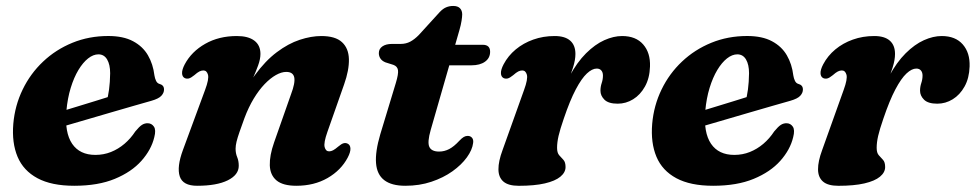

<svg xmlns="http://www.w3.org/2000/svg" viewBox="-20 -598 3212 632"><path d="M109.2 -209.1Q109.2 -209.1 126.5 -214.4Q143.9 -219.8 171.7 -228.2Q199.6 -236.6 231.7 -246.5Q263.8 -256.4 294.6 -265.8Q325.4 -275.2 347.7 -282.4L330.5 -262.4Q335.8 -279.8 339 -303.5Q342.2 -327.2 342.6 -356.9Q342.6 -385.4 332.6 -402.3Q322.6 -419.1 304 -419.1Q287.1 -419.1 270 -405.7Q253 -392.3 238.1 -367.6Q223.3 -343 212.8 -308.8Q202.3 -274.7 198.5 -232.9Q192.5 -161.4 217.5 -124.7Q242.5 -88.1 294 -88.1Q321.3 -88.1 345.3 -97.7Q369.3 -107.3 389.7 -124.6Q410.1 -142 425.4 -165.4Q438.5 -181.4 447.4 -187Q456.3 -192.7 466.9 -192.3Q479.3 -191.9 486.7 -181.1Q494.1 -170.3 487.9 -146.5Q478.2 -105.4 445.6 -68.7Q413.1 -32.1 358 -9.3Q303 13.5 224.3 13.5Q149.6 13.5 103.3 -11.4Q57 -36.3 37.8 -82Q18.6 -127.8 23.8 -190.5Q29.1 -250.9 54.6 -303.3Q80 -355.8 121.9 -395.3Q163.8 -434.9 218.4 -457.2Q273 -479.5 336.2 -479.5Q386 -479.5 418 -462.3Q450.1 -445.2 467 -416Q483.9 -386.9 488.3 -349.9Q489.9 -339.7 493.7 -331.9Q497.6 -324 504.4 -322Q511.8 -320.1 515.8 -315.7Q519.9 -311.3 519.9 -303.2Q519.9 -292.3 511.1 -282.7Q502.4 -273.1 478.3 -266.2Q455.5 -259.8 420.1 -249.6Q384.7 -239.3 343.6 -227.4Q302.5 -215.4 261.9 -203.5Q221.4 -191.5 187.8 -181.9Q154.3 -172.3 134.1 -166.3Q113.9 -160.3 113.9 -160.3Z M588 -341Q579.7 -345.3 579.3 -356.9Q578.8 -368.5 588.1 -386.3Q610.5 -428.3 655.5 -453.8Q700.4 -479.4 759.8 -479.4Q797 -479.4 817.1 -464.3Q837.3 -449.2 837.3 -420.5Q837.3 -403.4 829.5 -382.2Q821.8 -361 810.6 -336.1Q799.4 -311.2 787.8 -282.8Q776.2 -254.5 768.8 -223L756.8 -233.1Q784.1 -302.9 818.7 -350.3Q853.3 -397.8 891.2 -426.2Q929.1 -454.7 966.7 -467Q1004.4 -479.4 1037.5 -479.4Q1083.9 -479.4 1105.7 -459.2Q1127.6 -439.1 1128.5 -403.2Q1129.4 -367.4 1112.7 -320.2L1057.7 -163.8Q1045 -128 1048.6 -113.9Q1052.2 -99.8 1063.3 -99.8Q1069.7 -99.8 1076.4 -103.3Q1083.2 -106.9 1093.3 -115.5Q1104.1 -124.7 1111.1 -126.5Q1118.1 -128.4 1124.8 -124.9Q1133.1 -120.6 1133.5 -109Q1134 -97.4 1124.7 -79.6Q1102.7 -37.6 1058.3 -12Q1014 13.5 955.4 13.5Q911.4 13.5 890.3 -4Q869.2 -21.6 868.1 -53.8Q867.1 -86 882.2 -129.1L937.7 -287Q952.4 -325.6 948.5 -343.5Q944.6 -361.3 922.2 -361.3Q906.6 -361.3 888.2 -351Q869.8 -340.6 851 -321.1Q832.3 -301.6 815.2 -273.4Q798.1 -245.1 784.6 -209Q775 -182.7 768.4 -163.7Q761.8 -144.8 758.6 -131.6Q755.5 -118.5 755.5 -108.6Q755.5 -93.2 760.7 -80.8Q765.9 -68.5 765.9 -52.2Q765.9 -22.4 729.6 -4.4Q693.3 13.5 628.7 13.5Q581.9 13.5 571.7 -17.4Q561.5 -48.4 582.2 -104.4L655.1 -302.1Q668.5 -337.9 664.6 -352Q660.7 -366.1 649.5 -366.1Q643.2 -366.1 636.4 -362.8Q629.6 -359.4 619.5 -350.4Q608.7 -341.6 601.7 -339.8Q594.7 -337.9 588 -341Z M1274.9 -384.5 1248.6 -392.8Q1237.5 -397.4 1232.3 -405.3Q1227 -413.2 1227 -423.1Q1227 -437.2 1238.7 -445.3Q1250.4 -453.4 1270.1 -453.4H1298.7Q1316.4 -453.4 1330.6 -461Q1344.8 -468.6 1358.8 -483L1427.7 -558.6Q1438.3 -569.7 1448.8 -574Q1459.4 -578.4 1471.7 -578.4Q1486.9 -578.4 1494.1 -570.8Q1501.4 -563.2 1501.4 -550.5Q1501.4 -543 1499.3 -529.7Q1497.3 -516.5 1492.4 -499.5L1397.7 -170.2Q1386.1 -129.8 1393.3 -114.4Q1400.5 -99.1 1425.4 -99.1Q1442.7 -99.1 1458.5 -107.3Q1474.3 -115.5 1491.9 -134.6Q1500.6 -143.8 1506.7 -147.2Q1512.8 -150.7 1519.7 -150.7Q1528.4 -150.7 1533.7 -144.5Q1539 -138.4 1537.4 -127.4Q1534.6 -104.6 1516.8 -80Q1499 -55.4 1469.2 -34.1Q1439.4 -12.9 1400 0.3Q1360.7 13.5 1314.4 13.5Q1268.8 13.5 1244.8 -5Q1220.7 -23.5 1217.8 -60.9Q1214.8 -98.4 1231.7 -155.8L1282.8 -324.4Q1292.1 -354.9 1290 -367.4Q1287.9 -379.8 1274.9 -384.5ZM1424.5 -383 1445.9 -450.6H1568.9Q1593.3 -450.6 1593.3 -427.7Q1593.3 -407 1576.6 -395Q1560 -383 1531.8 -383Z M1637.6 -341Q1629.3 -345.3 1628.9 -356.9Q1628.4 -368.5 1637.7 -386.3Q1652.4 -414.3 1677.5 -435.2Q1702.6 -456.1 1735.3 -467.7Q1768 -479.4 1805.8 -479.4Q1839.7 -479.4 1856.9 -464.2Q1874.1 -449.1 1874.1 -420.3Q1874.1 -401 1866.5 -376.7Q1858.9 -352.4 1848.6 -326.2Q1838.4 -300.1 1829.9 -275Q1821.4 -250 1820 -229.3L1810.6 -231.9Q1828.4 -298.6 1853.9 -345.8Q1879.4 -393.1 1909 -422.5Q1938.7 -452 1969.2 -465.7Q1999.8 -479.4 2027.7 -479.4Q2073 -479.4 2097.1 -451.8Q2121.2 -424.2 2119.6 -379.2Q2118.4 -340.7 2103 -313.2Q2087.7 -285.7 2064 -271.2Q2040.4 -256.7 2013.2 -256.7Q1982.8 -256.7 1969.6 -269.9Q1956.5 -283 1956.5 -299.3Q1956.5 -312.5 1960.6 -324.7Q1964.7 -336.8 1964.7 -349.2Q1964.7 -360 1959.2 -366.2Q1953.8 -372.3 1944.2 -372.3Q1929.2 -372.3 1911.8 -356.1Q1894.4 -339.9 1875.3 -303.8Q1856.2 -267.8 1835.8 -207.6Q1823.6 -172.3 1818.6 -150.7Q1813.7 -129.2 1813.7 -111.4Q1813.7 -94.9 1820.6 -87.1Q1827.6 -79.4 1834.6 -71.8Q1841.6 -64.3 1841.6 -48.1Q1841.6 -30.5 1824.5 -16.3Q1807.5 -2.2 1773.4 5.7Q1739.4 13.6 1687.6 13.6Q1653.2 13.6 1637 -0.4Q1620.8 -14.4 1620.7 -40.7Q1620.5 -67 1634.2 -103.9L1705.1 -302.1Q1718.2 -337.9 1714.3 -352Q1710.3 -366.1 1699.1 -366.1Q1692.8 -366.1 1686 -362.8Q1679.2 -359.4 1669.1 -350.4Q1658.3 -341.6 1651.3 -339.8Q1644.3 -337.9 1637.6 -341Z M2212.2 -209.1Q2212.2 -209.1 2229.5 -214.4Q2246.9 -219.8 2274.7 -228.2Q2302.6 -236.6 2334.7 -246.5Q2366.8 -256.4 2397.6 -265.8Q2428.4 -275.2 2450.7 -282.4L2433.5 -262.4Q2438.8 -279.8 2442 -303.5Q2445.2 -327.2 2445.6 -356.9Q2445.6 -385.4 2435.6 -402.3Q2425.6 -419.1 2407 -419.1Q2390.1 -419.1 2373 -405.7Q2356 -392.3 2341.1 -367.6Q2326.3 -343 2315.8 -308.8Q2305.3 -274.7 2301.5 -232.9Q2295.5 -161.4 2320.5 -124.7Q2345.5 -88.1 2397 -88.1Q2424.3 -88.1 2448.3 -97.7Q2472.3 -107.3 2492.7 -124.6Q2513.1 -142 2528.4 -165.4Q2541.5 -181.4 2550.4 -187Q2559.3 -192.7 2569.9 -192.3Q2582.3 -191.9 2589.7 -181.1Q2597.1 -170.3 2590.9 -146.5Q2581.2 -105.4 2548.6 -68.7Q2516.1 -32.1 2461 -9.3Q2406 13.5 2327.3 13.5Q2252.6 13.5 2206.3 -11.4Q2160 -36.3 2140.8 -82Q2121.6 -127.8 2126.8 -190.5Q2132.1 -250.9 2157.6 -303.3Q2183 -355.8 2224.9 -395.3Q2266.8 -434.9 2321.4 -457.2Q2376 -479.5 2439.2 -479.5Q2489 -479.5 2521 -462.3Q2553.1 -445.2 2570 -416Q2586.9 -386.9 2591.3 -349.9Q2592.9 -339.7 2596.7 -331.9Q2600.6 -324 2607.4 -322Q2614.8 -320.1 2618.8 -315.7Q2622.9 -311.3 2622.9 -303.2Q2622.9 -292.3 2614.1 -282.7Q2605.4 -273.1 2581.3 -266.2Q2558.5 -259.8 2523.1 -249.6Q2487.7 -239.3 2446.6 -227.4Q2405.5 -215.4 2364.9 -203.5Q2324.4 -191.5 2290.8 -181.9Q2257.3 -172.3 2237.1 -166.3Q2216.9 -160.3 2216.9 -160.3Z M2689.6 -341Q2681.3 -345.3 2680.9 -356.9Q2680.4 -368.5 2689.7 -386.3Q2704.4 -414.3 2729.5 -435.2Q2754.6 -456.1 2787.3 -467.7Q2820 -479.4 2857.8 -479.4Q2891.7 -479.4 2908.9 -464.2Q2926.1 -449.1 2926.1 -420.3Q2926.1 -401 2918.5 -376.7Q2910.9 -352.4 2900.6 -326.2Q2890.4 -300.1 2881.9 -275Q2873.4 -250 2872 -229.3L2862.6 -231.9Q2880.4 -298.6 2905.9 -345.8Q2931.4 -393.1 2961 -422.5Q2990.7 -452 3021.2 -465.7Q3051.8 -479.4 3079.7 -479.4Q3125 -479.4 3149.1 -451.8Q3173.2 -424.2 3171.6 -379.2Q3170.4 -340.7 3155 -313.2Q3139.7 -285.7 3116 -271.2Q3092.4 -256.7 3065.2 -256.7Q3034.8 -256.7 3021.6 -269.9Q3008.5 -283 3008.5 -299.3Q3008.5 -312.5 3012.6 -324.7Q3016.7 -336.8 3016.7 -349.2Q3016.7 -360 3011.2 -366.2Q3005.8 -372.3 2996.2 -372.3Q2981.2 -372.3 2963.8 -356.1Q2946.4 -339.9 2927.3 -303.8Q2908.2 -267.8 2887.8 -207.6Q2875.6 -172.3 2870.6 -150.7Q2865.7 -129.2 2865.7 -111.4Q2865.7 -94.9 2872.6 -87.1Q2879.6 -79.4 2886.6 -71.8Q2893.6 -64.3 2893.6 -48.1Q2893.6 -30.5 2876.5 -16.3Q2859.5 -2.2 2825.4 5.7Q2791.4 13.6 2739.6 13.6Q2705.2 13.6 2689 -0.4Q2672.8 -14.4 2672.7 -40.7Q2672.5 -67 2686.2 -103.9L2757.1 -302.1Q2770.2 -337.9 2766.3 -352Q2762.3 -366.1 2751.1 -366.1Q2744.8 -366.1 2738 -362.8Q2731.2 -359.4 2721.1 -350.4Q2710.3 -341.6 2703.3 -339.8Q2696.3 -337.9 2689.6 -341Z"/></svg>

Font: Fraunces
Style: Italic
Weight: 900
Italic angle: -16°
Version: Version 1.000;[0bf87f6ff]